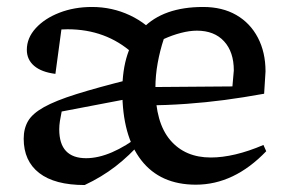

<svg xmlns="http://www.w3.org/2000/svg" viewBox="-20 -521 832 551"><path d="M542 9Q440 9 385.5 -61Q331 -131 331 -260Q331 -379 390 -440Q449 -501 563 -501Q618 -501 658 -478Q698 -455 720 -413Q742 -371 742 -316L738 -252Q677 -241 624 -234Q571 -227 515.5 -223Q460 -219 391 -218L392 -271L647 -273L651 -319Q651 -372 623 -402.5Q595 -433 545 -433Q524 -433 499 -426.5Q474 -420 450 -409Q439 -376 432.5 -340Q426 -304 426 -269Q426 -169 468.5 -119Q511 -69 585 -69Q618 -69 656 -78Q694 -87 736 -105L744 -87Q652 9 542 9ZM223 10Q137 10 92.5 -24.5Q48 -59 48 -123Q48 -152 60.5 -173.5Q73 -195 106 -213.5Q139 -232 199.5 -251Q260 -270 356 -294V-239L157 -201Q154 -187 152 -174Q150 -161 150 -150Q150 -108 169.5 -87.5Q189 -67 227 -67Q262 -67 301.5 -84Q341 -101 384 -134L388 -116Q351 -74 311.5 -43.5Q272 -13 223 10ZM361 -368Q284 -437 174 -437Q139 -437 102 -428L159 -457L139 -309Q99 -314 78 -332Q57 -350 57 -378Q57 -412 82.5 -440Q108 -468 150.5 -484.5Q193 -501 244 -501Q302 -501 353 -477Q404 -453 440 -408Z"/></svg>

Font: Piazzolla Thin SemiBold
Style: Regular
Weight: 600
Version: Version 2.005